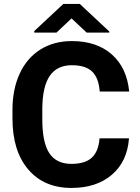

<svg xmlns="http://www.w3.org/2000/svg" viewBox="-20 -925 694 955"><path d="M42 0ZM621.6 -236.8Q613.3 -122.1 536.9 -56.2Q460.4 9.8 335.4 9.8Q198.7 9.8 120.4 -82.3Q42 -174.3 42 -335V-378.4Q42 -481 78.1 -559.1Q114.3 -637.2 181.4 -679Q248.5 -720.7 337.4 -720.7Q460.4 -720.7 535.6 -654.8Q610.8 -588.9 622.6 -469.7H476.1Q470.7 -538.6 437.7 -569.6Q404.8 -600.6 337.4 -600.6Q264.2 -600.6 227.8 -548.1Q191.4 -495.6 190.4 -385.3V-331.5Q190.4 -216.3 225.3 -163.1Q260.3 -109.9 335.4 -109.9Q403.3 -109.9 436.8 -140.9Q470.2 -171.9 475.1 -236.8ZM523.4 -768.6V-762.7H411.1L335.9 -833.5L260.7 -762.7H150.4V-770.5L294.9 -905.3H377Z"/></svg>

Font: Roboto
Style: Bold
Weight: 700
Designer: Google
Version: Version 2.134; 2016; ttfautohint (v1.6)